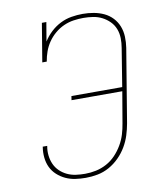

<svg xmlns="http://www.w3.org/2000/svg" viewBox="-84 -813 768 890"><g transform="rotate(-10 300.0 -367.5)"><path d="M248 8Q223 8 199 4.5Q175 1 153.5 -9Q132 -19 114.5 -35Q97 -51 87 -72Q77 -93 74.5 -118Q72 -143 76 -167Q76 -168 76 -168.5Q76 -169 76 -169H97Q97 -169 97 -168.5Q97 -168 97 -167Q93 -146 95.5 -124Q98 -102 106.5 -83Q115 -64 130 -49.5Q145 -35 164 -26Q183 -17 204.5 -14Q226 -11 248 -11Q274 -11 300 -16.5Q326 -22 350 -35Q374 -48 393 -68Q412 -88 426 -112Q440 -136 447.5 -161Q455 -186 459 -211L484 -358H245L248 -377H487L516 -556Q520 -579 519.5 -602Q519 -625 511 -645.5Q503 -666 487.5 -681.5Q472 -697 452.5 -707Q433 -717 410.5 -720.5Q388 -724 365 -724Q342 -724 318.5 -720.5Q295 -717 272.5 -707Q250 -697 230.5 -680.5Q211 -664 197 -643.5Q183 -623 175 -600.5Q167 -578 163 -554H142L172 -735H193L178 -646Q193 -670 214 -689.5Q235 -709 260 -721.5Q285 -734 312 -738.5Q339 -743 365 -743Q391 -743 416.5 -738.5Q442 -734 464.5 -723.5Q487 -713 504 -695Q521 -677 530 -654Q539 -631 540 -605Q541 -579 537 -553L480 -208Q475 -180 466.5 -153Q458 -126 443 -100.5Q428 -75 406.5 -53.5Q385 -32 359 -17.5Q333 -3 304.5 2.5Q276 8 248 8Z"/></g></svg>

Font: Iosevka Curly Slab ThEx
Style: Italic
Weight: 100
Width: 7
Italic angle: -9°
Monospace: yes
Designer: Belleve Invis
Foundry: Belleve Invis
Version: Version 11.1.0; ttfautohint (v1.8.3)